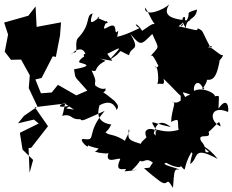

<svg xmlns="http://www.w3.org/2000/svg" viewBox="-24 -790 1123 928"><path d="M485 -351C489 -380 487 -341 437 -376C429 -401 450 -384 419 -449C456 -439 420 -462 486 -496C455 -512 418 -512 519 -496C464 -568 474 -580 483 -524C562 -563 576 -577 504 -500C589 -548 527 -555 600 -523C608 -570 658 -539 606 -626C657 -567 656 -570 712 -626C748 -544 749 -575 692 -505C714 -531 709 -534 751 -454C735 -499 752 -458 725 -466C739 -485 747 -384 734 -383C753 -392 775 -369 767 -409C863 -316 867 -291 856 -370C837 -277 861 -263 892 -257C878 -344 826 -356 896 -333C846 -316 849 -283 806 -298C833 -299 806 -268 803 -201C848 -222 832 -207 839 -162C792 -150 771 -155 730 -164C721 -111 748 -131 705 -153C724 -157 670 -186 717 -129C724 -183 744 -222 802 -176C695 -198 695 -225 742 -143C735 -173 660 -181 683 -129C693 -125 619 -85 685 -87C588 -113 595 -115 598 -164C615 -160 559 -91 587 -105C524 -147 507 -132 486 -150C509 -172 506 -177 514 -188C448 -198 444 -238 457 -281C509 -310 532 -283 540 -258C551 -277 547 -281 530 -302C512 -314 447 -379 436 -341L463 -334ZM318 -281C259 -264 248 -281 294 -294C287 -291 282 -224 273 -230C330 -243 311 -211 364 -214C374 -202 377 -208 482 -254C386 -142 448 -109 381 -118C344 -123 426 -46 394 -103C388 -101 378 -88 453 -72C424 -40 426 -71 477 -41C414 -71 519 -25 507 -67C467 19 557 -36 557 -20C518 62 611 6 577 38C621 36 667 24 613 33C686 -35 654 -57 653 -13C674 -1 679 -32 715 -4C690 28 712 18 672 23C672 23 701 50 741 80C797 125 772 51 812 118C819 35 816 24 844 30C833 22 743 4 780 -3C816 19 863 25 846 8C886 50 852 29 901 -54C912 -44 903 -53 895 3C939 -25 902 -90 1028 -22C987 -76 923 -108 987 -55C951 -49 986 -66 948 -108C926 -152 1001 -112 984 -152C1039 -200 1032 -215 1043 -179C985 -201 988 -287 1078 -249C1083 -262 1077 -331 1032 -265C1034 -347 1043 -323 998 -324C1049 -314 970 -378 914 -351C907 -374 930 -414 955 -368C950 -345 974 -372 958 -365C1000 -427 960 -415 939 -409C989 -406 1017 -378 1038 -499C1000 -462 1077 -531 1045 -524C1002 -551 984 -583 969 -541C992 -590 1013 -552 992 -563C948 -645 962 -639 932 -653C926 -638 935 -643 839 -663C916 -720 822 -729 875 -654C872 -704 925 -692 928 -744C856 -722 911 -733 870 -680C872 -711 868 -699 863 -688C857 -635 827 -680 899 -690C770 -697 771 -730 794 -770C774 -745 671 -702 677 -754C713 -702 717 -639 773 -679C698 -686 700 -657 759 -630C709 -686 733 -687 663 -641C635 -687 618 -673 650 -654C595 -627 571 -619 542 -612C557 -677 535 -604 533 -651C526 -701 455 -610 487 -678C519 -712 430 -651 499 -681C474 -694 428 -706 457 -709C415 -670 406 -676 424 -725C387 -716 420 -674 351 -604C334 -574 359 -532 330 -536C290 -494 381 -613 395 -504C427 -520 345 -558 401 -490C426 -556 347 -499 360 -488C396 -478 423 -471 334 -455C342 -403 333 -428 398 -352L345 -329L256 -380L226 -343L174 -339L147 -406L177 -413L231 -518L246 -515L266 -618L271 -682L153 -660L148 -759L113 -714L-4 -681L15 -623L-1 -540L29 -501L78 -502L120 -426L115 -364L157 -275L92 -230L63 -194L140 -212L163 -193L72 -148L85 -67L136 -17L119 45L114 -74L127 -76L208 -180L144 -272L285 -289V-292L334 -260L296 -266Z"/></svg>

Font: Hussar Lance
Style: ExBd
Weight: 700
Foundry: Cannot Into Space Fonts, PlusOne Fonts
Version: Version 2.270